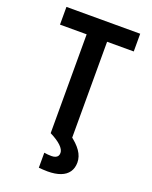

<svg xmlns="http://www.w3.org/2000/svg" viewBox="-171 -821 892 1130"><g transform="rotate(20 275.0 -256.0)"><path d="M211 0V-619H44V-730H506V-619H339V0ZM270 218Q255 218 241.5 217Q228 216 215 215V121Q226 123 238 124Q250 125 261 125Q275 125 285 121Q295 117 300 109.5Q305 102 305 90Q305 69 281 46Q257 23 211 0L324 -30Q371 4 394.5 38Q418 72 418 109Q418 144 401 168.5Q384 193 351 205.5Q318 218 270 218Z"/></g></svg>

Font: M PLUS Code Latin SemiExpanded SemiBold
Style: Regular
Weight: 600
Width: 6
Designer: Coji Morishita
Foundry: UNDERFOREST DESIGN
Version: Version 1.002; ttfautohint (v1.8.3)